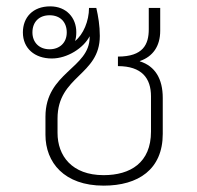

<svg xmlns="http://www.w3.org/2000/svg" viewBox="-20 -576 621 604"><path d="M306 8C415 8 492 -43 492 -155V-268C492 -328 468 -368 420 -383V-384C461 -398 484 -431 484 -479V-551H448V-484C448 -436 430 -398 351 -398V-368C426 -368 455 -330 455 -273V-162C455 -64 390 -25 306 -25C206 -25 161 -86 161 -158V-203C161 -338 294 -338 294 -463C294 -495 289 -525 283 -551H260C260 -510 242 -467 216 -447C219 -455 220 -464 220 -475C220 -520 189 -556 138 -556C83 -556 52 -521 52 -474C52 -424 89 -392 143 -392C192 -392 243 -425 262 -462V-459C262 -361 123 -348 123 -209V-152C123 -65 182 8 306 8ZM136 -421C103 -421 82 -443 82 -474C82 -507 103 -528 136 -528C170 -528 190 -506 190 -474C190 -441 167 -421 136 -421Z"/></svg>

Font: Noto Sans Thai Looped ExtraLight
Style: Regular
Weight: 200
Designer: Sasikarn Vongin, Ben Mitchell
Foundry: The Fontpad Ltd
Version: Version 1.001